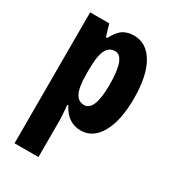

<svg xmlns="http://www.w3.org/2000/svg" viewBox="-193 -661 897 1002"><g transform="rotate(30 255.5 -159.5)"><path d="M316 -559Q392 -559 435.5 -484Q479 -409 479 -273Q479 -141 436.5 -65.5Q394 10 320 10Q283 10 252.5 -9.5Q222 -29 200 -72H194Q197 -37 198.5 -14Q200 9 200 22V240H56V-549H171L192 -478H200Q226 -527 253 -543Q280 -559 316 -559ZM271 -439Q234 -439 217 -403.5Q200 -368 200 -287V-258Q200 -183 217 -148.5Q234 -114 270 -114Q333 -114 333 -272Q333 -439 271 -439Z"/></g></svg>

Font: Noto Sans Gujarati ExtraCondensed ExtraBold
Style: Regular
Weight: 800
Width: 2
Designer: Jelle Bosma - Monotype Design Team, Universal Thirst
Foundry: Monotype Imaging Inc.
Version: Version 2.106; ttfautohint (v1.8.4.7-5d5b)